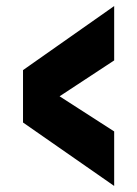

<svg xmlns="http://www.w3.org/2000/svg" viewBox="-20 -613 453 634"><path d="M357 1 56 -208.5V-381.5L357 -593V-413.5L176 -294.5V-295.5L357 -179ZM294 -129V-128.5L108 -255V-332L294 -460V-459.5L108 -332V-255Z"/></svg>

Font: Tourney Thin Black
Style: Regular
Weight: 900
Version: Version 1.015